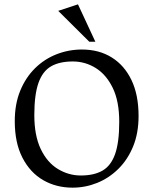

<svg xmlns="http://www.w3.org/2000/svg" viewBox="-20 -852 706 884"><path d="M314 12Q239 12 179 -22.5Q119 -57 83.5 -125.5Q48 -194 48 -294Q48 -373 73 -434Q98 -495 141 -537.5Q184 -580 240 -602Q296 -624 357 -624Q436 -624 494.5 -587.5Q553 -551 585.5 -483Q618 -415 618 -318Q618 -239 593 -178Q568 -117 525 -74.5Q482 -32 427.5 -10Q373 12 314 12ZM352 -44Q413 -44 452 -66.5Q491 -89 510 -143Q529 -197 529 -291Q529 -386 499 -447.5Q469 -509 420.5 -539Q372 -569 315 -569Q254 -569 215 -546.5Q176 -524 157 -470Q138 -416 138 -322Q138 -228 167.5 -166Q197 -104 246.5 -74Q296 -44 352 -44ZM391 -660 248 -802 339 -832 419 -660Z"/></svg>

Font: Ancizar Serif Light
Style: Regular
Weight: 400
Version: Version 8.100